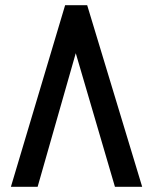

<svg xmlns="http://www.w3.org/2000/svg" viewBox="-20 -720 589 740"><path d="M272 -515 423 0H528L316 -700H231L22 0H125Z"/></svg>

Font: Advent Pro SemiBold
Style: Regular
Weight: 600
Designer: VivaRado, Andreas Kalpakidis
Foundry: VivaRado, Andreas Kalpakidis
Version: Version 3.000